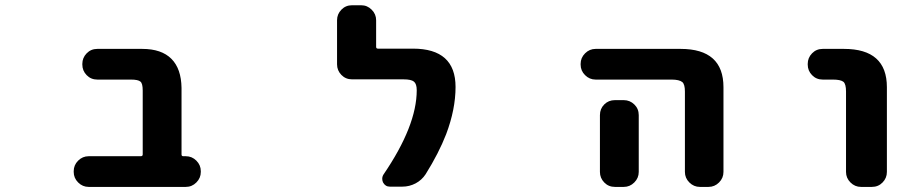

<svg xmlns="http://www.w3.org/2000/svg" viewBox="-20 -737 3540 739"><path d="M321.3 -17.6Q297.9 -17.6 280.8 -34.7Q263.7 -51.8 263.7 -75.2V-78.1Q263.7 -101.6 280.8 -118.7Q297.9 -135.7 321.3 -135.7H521.5Q529.3 -135.7 529.3 -142.6V-388.7Q529.3 -416 520.5 -422.9Q511.7 -430.7 483.4 -430.7H354.5Q330.1 -430.7 313.5 -447.8Q296.9 -464.8 296.9 -488.3V-491.2Q296.9 -514.6 313.5 -531.7Q330.1 -548.8 354.5 -548.8H527.3Q601.6 -548.8 639.6 -510.7Q677.7 -472.7 678.7 -398.4V-142.6Q678.7 -135.7 685.5 -135.7H695.3Q718.8 -135.7 735.8 -118.7Q752.9 -101.6 752.9 -78.1V-75.2Q752.9 -51.8 735.8 -34.7Q718.8 -17.6 695.3 -17.6Z M1480.5 -18.6Q1462.9 -18.6 1454.1 -35.2Q1451.2 -42 1451.2 -48.8Q1451.2 -57.6 1456.1 -65.4Q1584 -252.9 1584 -389.6Q1584 -414.1 1573.2 -422.9Q1562.5 -431.6 1533.2 -431.6H1335Q1310.5 -431.6 1293.9 -448.7Q1277.3 -465.8 1277.3 -489.3V-659.2Q1277.3 -682.6 1293.9 -699.7Q1310.5 -716.8 1335 -716.8H1370.1Q1393.6 -716.8 1410.6 -699.7Q1427.7 -682.6 1427.7 -659.2V-556.6Q1427.7 -549.8 1434.6 -549.8H1569.3Q1733.4 -549.8 1733.4 -402.3Q1733.4 -316.4 1697.3 -220.7Q1668.9 -147.5 1618.2 -66.4Q1603.5 -43.9 1579.6 -31.2Q1555.7 -18.6 1528.3 -18.6Z M2673.8 -17.6Q2650.4 -17.6 2633.3 -34.7Q2616.2 -51.8 2616.2 -75.2V-384.8Q2616.2 -412.1 2606.4 -420.9Q2594.7 -430.7 2564.5 -430.7H2272.5Q2249 -430.7 2231.9 -447.8Q2214.8 -464.8 2214.8 -488.3V-491.2Q2214.8 -514.6 2231.9 -531.7Q2249 -548.8 2272.5 -548.8H2599.6Q2764.6 -548.8 2764.6 -401.4V-75.2Q2764.6 -51.8 2747.6 -34.7Q2730.5 -17.6 2707 -17.6ZM2346.7 -17.6Q2322.3 -17.6 2305.7 -34.7Q2289.1 -51.8 2289.1 -75.2V-293.9Q2289.1 -318.4 2305.7 -335Q2322.3 -351.6 2346.7 -351.6H2380.9Q2404.3 -351.6 2421.4 -335Q2438.5 -318.4 2438.5 -293.9V-75.2Q2438.5 -51.8 2421.4 -34.7Q2404.3 -17.6 2380.9 -17.6Z M3293.9 -17.6Q3270.5 -17.6 3253.4 -34.7Q3236.3 -51.8 3236.3 -75.2V-384.8Q3236.3 -413.1 3226.6 -421.9Q3215.8 -430.7 3185.5 -430.7H3146.5Q3122.1 -430.7 3105.5 -447.8Q3088.9 -464.8 3088.9 -488.3V-491.2Q3088.9 -514.6 3105.5 -531.7Q3122.1 -548.8 3146.5 -548.8H3228.5Q3393.6 -548.8 3393.6 -401.4V-75.2Q3393.6 -51.8 3377 -34.7Q3360.4 -17.6 3335.9 -17.6Z"/></svg>

Font: Rounded Mgen+ 1mn bold
Style: Bold
Weight: 700
Designer: [Source Han Sans]
Ryoko NISHIZUKA  (kana & ideographs); Paul D. Hunt (Latin, Greek & Cyrillic); Wenlong ZHANG  (bopomofo
Version: Version 1.059.20150602